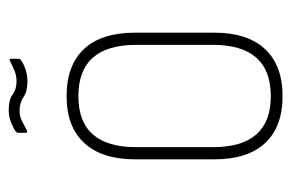

<svg xmlns="http://www.w3.org/2000/svg" viewBox="-134 -527 669 441"><g transform="rotate(-90 200.5 -306.5)"><path d="M200 8Q130 8 92.5 -32Q55 -72 55 -149V-330Q55 -407 92.5 -447.5Q130 -488 200 -488Q271 -488 308.5 -448Q346 -408 346 -330V-149Q346 -73 308.5 -32.5Q271 8 200 8ZM200 -19Q318 -19 318 -152V-328Q318 -461 200 -461Q83 -461 83 -328V-152Q83 -19 200 -19ZM234 -578Q211 -578 198 -587Q185 -596 167 -596Q153 -596 142 -590Q131 -584 121 -579Q116 -577 116 -582V-599Q116 -602 119 -605Q126 -610 139.5 -615.5Q153 -621 168 -621Q192 -621 204 -612Q216 -603 234 -603Q248 -603 259.5 -608Q271 -613 281 -618Q286 -621 286 -615V-600Q286 -595 283 -593Q275 -587 262 -582.5Q249 -578 234 -578Z"/></g></svg>

Font: Sofia Sans Cond ExtraLight
Style: Regular
Weight: 200
Width: 3
Designer: Botio Nikoltchev, Ani Petrova
Foundry: lettersoup
Version: Version 4.100; ttfautohint (v1.8.3)